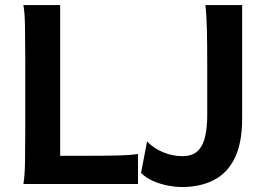

<svg xmlns="http://www.w3.org/2000/svg" viewBox="-20 -733 1039 765"><path d="M219.7 -112.3H325.2Q394.5 -112.3 448 -113.5Q501.5 -114.7 529.8 -119.6V0H73.2Q78.6 -29.3 79.6 -84.7Q80.6 -140.1 80.6 -212.4V-500.5Q80.6 -572.8 79.6 -628.2Q78.6 -683.6 73.2 -712.9H219.7ZM798.3 -712.9H944.8Q944.8 -659.7 944.8 -601.3Q944.8 -543 944.8 -486.3Q944.8 -429.7 944.8 -382.1Q944.8 -334.5 944.8 -302.2Q944.8 -270 944.8 -261.2Q944.8 -162.1 914.8 -102.1Q884.8 -42 830.8 -14.9Q776.9 12.2 704.6 12.2Q679.2 12.2 648.7 6.3Q618.2 0.5 589.8 -12Q561.5 -24.4 542 -43.9L565.9 -169.4Q593.3 -141.1 630.9 -126Q668.5 -110.8 705.6 -110.8Q748.5 -110.8 769.8 -133.5Q791 -156.2 798.3 -193.1Q805.7 -230 805.7 -272.5V-478.5Q805.7 -549.8 804.4 -612.1Q803.2 -674.3 798.3 -712.9Z"/></svg>

Font: Andika
Style: Bold
Weight: 700
Designer: Victor Gaultney, Annie Olsen, Julie Remington, Don Collingsworth, Eric Hays, Becca Hirsbrunner
Foundry: SIL International
Version: Version 6.101